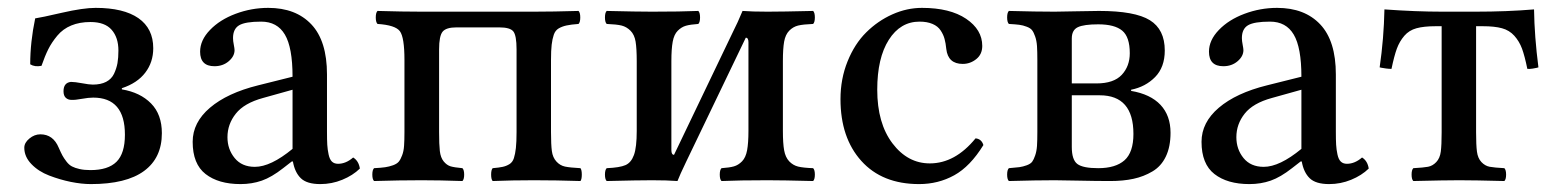

<svg xmlns="http://www.w3.org/2000/svg" viewBox="-20 -460 3972 490"><path d="M211.9 9.8Q188.5 9.8 160.6 4.2Q132.8 -1.5 105.5 -12Q78.1 -22.5 60.1 -41.3Q42 -60.1 42 -83Q42 -95.7 54.9 -106.4Q67.9 -117.2 83 -117.2Q115.7 -117.2 129.9 -83Q135.7 -69.8 139.4 -63Q143.1 -56.2 149.7 -47.6Q156.2 -39.1 163.8 -35.2Q171.4 -31.2 183.1 -28.6Q194.8 -25.9 210.9 -25.9Q255.9 -25.9 277.3 -47.1Q298.8 -68.4 298.8 -116.2Q298.8 -210.9 217.8 -210.9Q206.1 -210.9 189 -207.8Q171.9 -204.6 162.1 -205.1Q153.8 -205.1 147.9 -210.4Q142.1 -215.8 142.1 -227.1Q142.1 -249 161.1 -251Q170.9 -251 189.2 -247.6Q207.5 -244.1 216.8 -244.1Q237.3 -244.1 251 -251.2Q264.6 -258.3 271 -271.7Q277.3 -285.2 279.8 -298.8Q282.2 -312.5 282.2 -331.1Q282.2 -364.3 264.9 -384Q247.6 -403.8 210.9 -403.8Q183.1 -403.8 161.9 -395Q140.6 -386.2 126.2 -368.9Q111.8 -351.6 103.3 -334.5Q94.7 -317.4 85.9 -292Q68.8 -288.6 57.1 -295.9Q57.1 -352.5 69.8 -413.1Q84 -415 138.2 -427.5Q192.4 -439.9 224.1 -439.9Q295.4 -439.9 333.3 -413.6Q371.1 -387.2 371.1 -336.9Q371.1 -301.3 350.8 -274.7Q330.6 -248 291 -234.9V-231.9Q337.9 -224.1 365.5 -196Q393.1 -168 393.1 -120.1Q393.1 -57.1 347.7 -23.7Q302.2 9.8 211.9 9.8Z M726.6 -80.1V-231L651.4 -210Q603 -196.8 581.8 -169.9Q560.5 -143.1 560.5 -109.9Q560.5 -79.1 578.9 -56.6Q597.2 -34.2 630.4 -34.2Q670.9 -34.2 726.6 -80.1ZM727.5 -47.9H724.6L702.6 -30.8Q673.3 -7.8 648.2 1Q623 9.8 593.8 9.8Q537.6 9.8 504.6 -15.9Q471.7 -41.5 471.7 -98.1Q471.7 -147.5 515.9 -185.1Q560.1 -222.7 638.7 -242.2L726.6 -264.2Q726.6 -338.9 707 -371.8Q687.5 -404.8 646.5 -404.8Q606 -404.8 590.3 -395.5Q574.7 -386.2 574.7 -362.8Q574.7 -355.5 576.7 -345.7Q578.6 -335.9 578.6 -332Q578.6 -316.4 563.7 -303.7Q548.8 -291 527.3 -291Q490.7 -291 490.7 -328.1Q490.7 -357.4 515.9 -383.5Q541 -409.7 581.3 -424.8Q621.6 -439.9 664.6 -439.9Q734.9 -439.9 774.7 -397.7Q814.5 -355.5 814.5 -270V-124Q814.5 -103 815.2 -90.8Q815.9 -78.6 818.6 -65.9Q821.3 -53.2 827.1 -47.6Q833 -42 842.8 -42Q862.8 -42 881.3 -58.1Q895.5 -49.3 898.4 -29.8Q880.4 -12.2 853.5 -1.2Q826.7 9.8 797.4 9.8Q763.2 9.8 747.8 -5.1Q732.4 -20 727.5 -47.9Z M934.6 2Q930.2 -2.4 930.2 -14.4Q930.2 -26.4 934.6 -30.8Q952.6 -31.7 962.9 -33.2Q973.1 -34.7 983.2 -38.3Q993.2 -42 997.8 -47.6Q1002.4 -53.2 1006.3 -63.7Q1010.3 -74.2 1011.2 -87.9Q1012.2 -101.6 1012.2 -123V-307.1Q1012.2 -364.7 1000.5 -380.4Q988.8 -396 943.4 -398.9Q939 -403.3 939 -415.5Q939 -427.7 943.4 -432.1Q1007.8 -430.2 1056.2 -430.2H1342.3Q1390.1 -430.2 1456.5 -432.1Q1460.9 -427.7 1460.9 -415.5Q1460.9 -403.3 1456.5 -398.9Q1437 -397.5 1425.8 -395Q1414.6 -392.6 1405.8 -387.5Q1397 -382.3 1393.3 -371.3Q1389.6 -360.4 1387.9 -345.9Q1386.2 -331.5 1386.2 -307.1V-123Q1386.2 -90.8 1388.4 -74.5Q1390.6 -58.1 1399.9 -47.9Q1409.2 -37.6 1421.9 -34.9Q1434.6 -32.2 1461.4 -30.8Q1464.8 -26.4 1464.8 -14.4Q1464.8 -2.4 1461.4 2Q1399.9 0 1342.3 0Q1287.1 0 1237.3 2Q1233.4 -2.4 1233.4 -14.4Q1233.4 -26.4 1237.3 -30.8Q1253.9 -32.2 1262.9 -34.2Q1272 -36.1 1280 -41Q1288.1 -45.9 1291.5 -56.4Q1294.9 -66.9 1296.6 -82.3Q1298.3 -97.7 1298.3 -123V-334Q1298.3 -369.6 1290 -379.9Q1281.7 -390.1 1254.4 -390.1H1144.5Q1118.7 -390.1 1109.6 -379.2Q1100.6 -368.2 1100.6 -334V-123Q1100.6 -91.3 1102.5 -74.5Q1104.5 -57.6 1112.3 -48.1Q1120.1 -38.6 1129.6 -35.6Q1139.2 -32.7 1160.2 -30.8Q1164.6 -26.4 1164.6 -14.4Q1164.6 -2.4 1160.2 2Q1102.5 0 1056.2 0Q999 0 934.6 2Z M1700.2 -64.9 1852.1 -381.8Q1861.3 -399.4 1875 -432.1Q1899.4 -430.2 1939 -430.2Q1975.1 -430.2 2055.2 -432.1Q2059.6 -427.7 2059.6 -415.5Q2059.6 -403.3 2055.2 -398.9Q2029.8 -397.9 2016.8 -394.8Q2003.9 -391.6 1994.1 -381.6Q1984.4 -371.6 1981.2 -353.8Q1978 -335.9 1978 -304.2V-126Q1978 -94.2 1981.2 -76.4Q1984.4 -58.6 1994.1 -48.3Q2003.9 -38.1 2016.8 -34.9Q2029.8 -31.7 2055.2 -30.8Q2059.6 -26.4 2059.6 -14.4Q2059.6 -2.4 2055.2 2Q1977.1 0 1939 0Q1867.2 0 1821.3 2Q1816.9 -2.4 1816.9 -14.4Q1816.9 -26.4 1821.3 -30.8Q1841.8 -32.2 1853 -35.4Q1864.3 -38.6 1873.8 -48.3Q1883.3 -58.1 1886.7 -76.7Q1890.1 -95.2 1890.1 -126V-352.1Q1890.1 -363.8 1883.3 -363.8L1731 -46.9Q1714.8 -13.2 1709 2Q1682.6 0 1644 0Q1608.4 0 1528.3 2Q1523.9 -2.4 1523.9 -14.4Q1523.9 -26.4 1528.3 -30.8Q1561.5 -32.2 1576.2 -38.6Q1590.8 -44.9 1597.9 -64.5Q1605 -84 1605 -126V-304.2Q1605 -335.9 1602.1 -353.8Q1599.1 -371.6 1589.1 -381.6Q1579.1 -391.6 1566.4 -394.8Q1553.7 -397.9 1528.3 -398.9Q1523.9 -403.3 1523.9 -415.5Q1523.9 -427.7 1528.3 -432.1Q1606.4 -430.2 1644 -430.2Q1716.3 -430.2 1762.2 -432.1Q1766.6 -427.7 1766.6 -415.5Q1766.6 -403.3 1762.2 -398.9Q1741.7 -397.5 1730.5 -394.3Q1719.2 -391.1 1709.7 -381.6Q1700.2 -372.1 1696.8 -353.5Q1693.4 -335 1693.4 -304.2V-77.1Q1693.4 -64.9 1700.2 -64.9Z M2489.7 -89.8Q2456.1 -35.2 2415.3 -12.7Q2374.5 9.8 2325.7 9.8Q2231.4 9.8 2178.2 -49.3Q2125 -108.4 2125 -207Q2125 -258.8 2143.1 -303.5Q2161.1 -348.1 2190.7 -377.4Q2220.2 -406.7 2257.3 -423.3Q2294.4 -439.9 2333 -439.9Q2404.3 -439.9 2445.6 -412.1Q2486.8 -384.3 2486.8 -342.8Q2486.8 -321.3 2471.4 -309.1Q2456.1 -296.9 2437 -296.9Q2399.4 -296.9 2395 -335Q2393.6 -349.6 2390.6 -360.6Q2387.7 -371.6 2380.6 -382.3Q2373.5 -393.1 2359.9 -398.9Q2346.2 -404.8 2326.7 -404.8Q2277.8 -404.8 2248.3 -358.4Q2218.8 -312 2218.8 -231Q2218.8 -145.5 2257.6 -94.2Q2296.4 -43 2353 -43Q2417.5 -43 2469.7 -106.9Q2484.9 -105.5 2489.7 -89.8Z M2715.3 -361.8V-247.1H2778.3Q2822.3 -247.1 2842.8 -269Q2863.3 -291 2863.3 -324.2Q2863.3 -365.7 2844 -381.8Q2824.7 -397.9 2782.7 -397.9Q2746.1 -397.9 2730.7 -390.6Q2715.3 -383.3 2715.3 -361.8ZM2786.6 -216.8H2715.3V-85Q2715.3 -52.2 2729.5 -41.5Q2743.7 -30.8 2782.7 -30.8Q2827.1 -30.8 2849.9 -51Q2872.6 -71.3 2872.6 -118.2Q2872.6 -216.8 2786.6 -216.8ZM2554.7 2Q2550.3 -2.4 2550.3 -14.4Q2550.3 -26.4 2554.7 -30.8Q2572.3 -32.2 2581.5 -33.4Q2590.8 -34.7 2600.6 -38.3Q2610.4 -42 2614.3 -47.4Q2618.2 -52.7 2621.8 -63.2Q2625.5 -73.7 2626.5 -87.6Q2627.4 -101.6 2627.4 -123V-307.1Q2627.4 -328.6 2626.5 -342.5Q2625.5 -356.4 2621.8 -366.9Q2618.2 -377.4 2614 -382.8Q2609.9 -388.2 2600.3 -391.8Q2590.8 -395.5 2581.5 -396.7Q2572.3 -397.9 2554.7 -398.9Q2550.3 -403.3 2550.3 -415.5Q2550.3 -427.7 2554.7 -432.1Q2625 -430.2 2671.4 -430.2Q2691.9 -430.2 2728.3 -431.2Q2764.6 -432.1 2784.7 -432.1Q2876.5 -432.1 2914.6 -408.4Q2952.6 -384.8 2952.6 -331.1Q2952.6 -288.6 2928 -263.4Q2903.3 -238.3 2866.7 -231V-228Q2916 -219.7 2941.7 -192.4Q2967.3 -165 2967.3 -121.1Q2967.3 -85.4 2955.3 -60.5Q2943.4 -35.6 2921.1 -22.5Q2898.9 -9.3 2872.8 -3.7Q2846.7 2 2813.5 2Q2776.9 2 2733.2 1Q2689.5 0 2671.4 0Q2625 0 2554.7 2Z M3301.3 -80.1V-231L3226.1 -210Q3177.7 -196.8 3156.5 -169.9Q3135.3 -143.1 3135.3 -109.9Q3135.3 -79.1 3153.6 -56.6Q3171.9 -34.2 3205.1 -34.2Q3245.6 -34.2 3301.3 -80.1ZM3302.2 -47.9H3299.3L3277.3 -30.8Q3248 -7.8 3222.9 1Q3197.8 9.8 3168.5 9.8Q3112.3 9.8 3079.3 -15.9Q3046.4 -41.5 3046.4 -98.1Q3046.4 -147.5 3090.6 -185.1Q3134.8 -222.7 3213.4 -242.2L3301.3 -264.2Q3301.3 -338.9 3281.7 -371.8Q3262.2 -404.8 3221.2 -404.8Q3180.7 -404.8 3165 -395.5Q3149.4 -386.2 3149.4 -362.8Q3149.4 -355.5 3151.4 -345.7Q3153.3 -335.9 3153.3 -332Q3153.3 -316.4 3138.4 -303.7Q3123.5 -291 3102.1 -291Q3065.4 -291 3065.4 -328.1Q3065.4 -357.4 3090.6 -383.5Q3115.7 -409.7 3156 -424.8Q3196.3 -439.9 3239.3 -439.9Q3309.6 -439.9 3349.4 -397.7Q3389.2 -355.5 3389.2 -270V-124Q3389.2 -103 3389.9 -90.8Q3390.6 -78.6 3393.3 -65.9Q3396 -53.2 3401.9 -47.6Q3407.7 -42 3417.5 -42Q3437.5 -42 3456.1 -58.1Q3470.2 -49.3 3473.1 -29.8Q3455.1 -12.2 3428.2 -1.2Q3401.4 9.8 3372.1 9.8Q3337.9 9.8 3322.5 -5.1Q3307.1 -20 3302.2 -47.9Z M3659.2 -122.1V-393.1H3644Q3613.8 -393.1 3595 -387.9Q3576.2 -382.8 3564 -368.7Q3551.8 -354.5 3544.9 -335.9Q3538.1 -317.4 3531.2 -284.2Q3524.9 -284.2 3517.3 -285.2Q3509.8 -286.1 3505.4 -287.1L3501 -288.1Q3511.7 -361.8 3513.2 -436Q3593.3 -430.2 3661.1 -430.2H3745.1Q3826.2 -430.2 3895 -436Q3896 -367.2 3906.2 -288.1Q3904.8 -287.6 3901.9 -286.9Q3898.9 -286.1 3891.4 -284.9Q3883.8 -283.7 3877.9 -284.2Q3871.1 -317.4 3864.3 -335.9Q3857.4 -354.5 3844.7 -368.7Q3832 -382.8 3813.2 -387.9Q3794.4 -393.1 3764.2 -393.1H3747.1V-122.1Q3747.1 -89.8 3749.3 -73Q3751.5 -56.2 3760.7 -46.4Q3770 -36.6 3781.7 -34.4Q3793.5 -32.2 3819.3 -30.8Q3823.7 -26.4 3823.7 -14.4Q3823.7 -2.4 3819.3 2Q3743.2 0 3704.1 0Q3667 0 3586.9 2Q3582.5 -2.4 3582.5 -14.4Q3582.5 -26.4 3586.9 -30.8Q3612.8 -32.2 3624.5 -34.4Q3636.2 -36.6 3645.5 -46.4Q3654.8 -56.2 3657 -73Q3659.2 -89.8 3659.2 -122.1Z"/></svg>

Font: Common Serif News
Style: Regular
Weight: 450
Designer: Philipp H. Poll, Khaled Hosny
Foundry: Stefan Peev, Context Ltd.
Version: Version 1.026